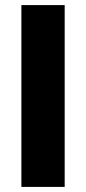

<svg xmlns="http://www.w3.org/2000/svg" viewBox="-20 -734 338 754"><path d="M64 0V-714H234V0Z"/></svg>

Font: Noto Sans ExtraCondensed Black
Style: Regular
Weight: 900
Width: 2
Designer: Monotype Design Team
Foundry: Monotype Imaging Inc.
Version: Version 2.013; ttfautohint (v1.8.4.7-5d5b)